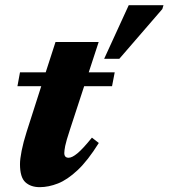

<svg xmlns="http://www.w3.org/2000/svg" viewBox="-20 -720 662 754"><path d="M255.5 -213.5Q239.5 -165 236 -146.8Q232.5 -128.5 232.5 -119Q232.5 -100.5 249.5 -100.5Q263 -100.5 284 -117.8Q305 -135 341 -179.5L368 -158.5Q325 -89.5 284.8 -51.8Q244.5 -14 207.5 0.5Q170.5 15 136 15Q101 15 79.8 -4.2Q58.5 -23.5 58.5 -75.5Q58.5 -95.5 65 -128.2Q71.5 -161 84.5 -202L142 -381.5H48.5L58.5 -436H159.5L198 -555H367.5L328.5 -436H430.5L420 -381.5H310.5ZM389 -489 485.5 -699.5H622L617.5 -684.5L448.5 -489Z"/></svg>

Font: Newsreader 16pt ExtraBold
Style: Italic
Weight: 800
Italic angle: -17°
Designer: Hugues Gentile
Foundry: Production Type
Version: Version 1.003; ttfautohint (v1.8.3)